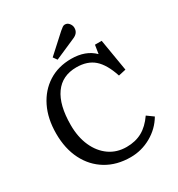

<svg xmlns="http://www.w3.org/2000/svg" viewBox="-214 -1061 1128 1215"><g transform="rotate(-30 349.5 -454.0)"><path d="M385 14Q284 14 208.5 -31.5Q133 -77 91.5 -159Q50 -241 50 -351Q50 -460 90 -541.5Q130 -623 201.5 -668.5Q273 -714 368 -714Q473 -714 534 -653L544 -716H593L632 -483L578 -471Q547 -566 498.5 -608.5Q450 -651 370 -651Q266 -651 211.5 -574.5Q157 -498 157 -352Q157 -264 187 -197Q217 -130 270.5 -92.5Q324 -55 395 -55Q460 -55 509 -82Q558 -109 598 -167L645 -133Q605 -65 535 -25.5Q465 14 385 14ZM292 -752 272 -780 403 -899Q416 -910 424.5 -916Q433 -922 442 -922Q461 -922 473 -906.5Q485 -891 485 -874Q485 -853 474 -839.5Q463 -826 443 -818Z"/></g></svg>

Font: Literata 12pt
Style: Regular
Weight: 400
Designer: Latin by Veronika Burian and Jose Scaglione. Greek by Irene Vlachou. Cyrillic by Vera Evstafieva.
Foundry: TypeTogether
Version: Version 3.002